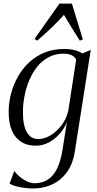

<svg xmlns="http://www.w3.org/2000/svg" viewBox="-20 -797 538 1064"><path d="M394.5 43.5Q387 93 367 130.8Q347 168.5 316.5 194.5Q286 220.5 246.8 234Q207.5 247.5 162 247.5Q144.5 247.5 119.5 244.8Q94.5 242 71 235.8Q47.5 229.5 33 220.5L59 150.5Q70 166 88.5 181.8Q107 197.5 129 208Q151 218.5 172.5 218.5Q210.5 218.5 241.5 200.5Q272.5 182.5 293.8 142.2Q315 102 326 35.5L350.5 -120.5Q337.5 -86.5 311.2 -56.5Q285 -26.5 250.8 -8Q216.5 10.5 178 10.5Q132 10.5 98.2 -10.2Q64.5 -31 46.2 -72.8Q28 -114.5 28 -177.5Q28 -227.5 41 -277.2Q54 -327 79 -371.8Q104 -416.5 141 -451Q178 -485.5 226.5 -505.5Q275 -525.5 334.5 -525.5Q370 -525.5 393.5 -519.2Q417 -513 436.5 -501L483 -520.5ZM402 -466.5Q394.5 -482.5 376.8 -491Q359 -499.5 332 -499.5Q286.5 -499.5 250 -480.2Q213.5 -461 186.8 -427.8Q160 -394.5 142.2 -352.5Q124.5 -310.5 115.8 -264.5Q107 -218.5 107 -174.5Q107 -136 113 -108.2Q119 -80.5 130 -62.2Q141 -44 156.8 -35.2Q172.5 -26.5 192.5 -26.5Q225.5 -26.5 259.2 -46.5Q293 -66.5 319.8 -101.2Q346.5 -136 358 -180.5ZM186.5 -571.5 171.5 -581.5 309.5 -777H378.5L439 -578.5L422.5 -571.5Q401.5 -604 381.2 -637Q361 -670 334.5 -714.5Q302.5 -679 268 -646Q233.5 -613 186.5 -571.5Z"/></svg>

Font: Merriweather 120pt Light
Style: Italic
Weight: 300
Italic angle: -7.8°
Version: Version 2.101